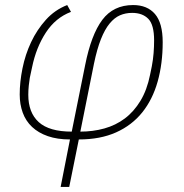

<svg xmlns="http://www.w3.org/2000/svg" viewBox="-20 -540 728 760"><path d="M257 12Q207 12 169.5 -1Q132 -14 107 -37.5Q82 -61 70 -94Q58 -127 58 -166Q58 -215 69 -269.5Q80 -324 103 -373Q126 -422 161.5 -461.5Q197 -501 246 -520L261 -493Q200 -470 161.5 -411Q123 -352 107 -274L98 -232Q96 -221 94 -202Q92 -183 92 -165Q92 -94 133.5 -56.5Q175 -19 264 -19L317 -282Q341 -403 385 -461.5Q429 -520 507 -520Q563 -520 593.5 -484.5Q624 -449 624 -373Q624 -288 604 -217Q584 -146 543 -95Q502 -44 439.5 -16Q377 12 292 12L254 200H220ZM298 -19Q348 -19 393 -31.5Q438 -44 474 -71Q510 -98 536 -141Q562 -184 574 -244L581 -278Q586 -304 588 -330Q590 -356 590 -380Q590 -442 567 -465.5Q544 -489 503 -489Q477 -489 455 -479.5Q433 -470 414 -447Q395 -424 379.5 -385Q364 -346 352 -288Z"/></svg>

Font: IBM Plex Sans ExtLt
Style: Italic
Weight: 200
Italic angle: -11°
Designer: Mike Abbink, Paul van der Laan, Pieter van Rosmalen
Foundry: Bold Monday
Version: Version 3.005